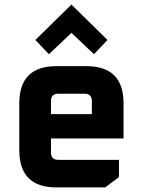

<svg xmlns="http://www.w3.org/2000/svg" viewBox="-20 -816 622 836"><path d="M64 -162V-366Q64 -528 226 -528H356Q518 -528 518 -366V-213H202V-152Q202 -120 234 -120H498V-45L438 0H226Q64 0 64 -162ZM202 -319H380V-376Q380 -408 348 -408H234Q202 -408 202 -376ZM134 -642 291 -796 448 -642 389 -580 291 -673 193 -580Z"/></svg>

Font: Oxanium
Style: Bold
Weight: 700
Designer: Severin Meyer
Version: Version 2.000